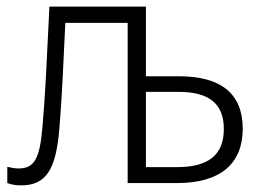

<svg xmlns="http://www.w3.org/2000/svg" viewBox="-20 -552 792 579"><path d="M44 7C119 7 149 -41 159 -164C167 -261 170 -336 177 -483H365V0H515C644 0 712 -58 712 -164C712 -269 647 -322 520 -322H420V-532H129C120 -348 117 -272 108 -169C100 -71 82 -44 36 -44C24 -44 15 -46 2 -49V0C15 5 29 7 44 7ZM420 -48V-275H518C611 -275 655 -239 655 -163C655 -86 610 -48 514 -48Z"/></svg>

Font: Noto Sans SemiCondensed Light
Style: Regular
Weight: 300
Width: 4
Designer: Monotype Design Team
Foundry: Monotype Imaging Inc.
Version: Version 2.013